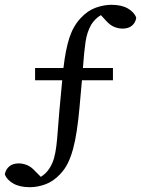

<svg xmlns="http://www.w3.org/2000/svg" viewBox="-44 -679 587 799"><path d="M220 -396Q229 -474 245 -522.5Q261 -571 292 -604Q321 -635 354.5 -647Q388 -659 420 -659Q462 -659 488.5 -643.5Q515 -628 523 -605Q520 -585 505.5 -572.5Q491 -560 466 -560Q449 -560 431.5 -567Q414 -574 397 -593L376 -616Q362 -608 352.5 -598Q343 -588 336 -577Q318 -546 312 -505Q306 -464 301 -396H426V-345H297L287 -233Q282 -178 275.5 -135Q269 -92 260 -59Q251 -26 238.5 -0.5Q226 25 207 45Q178 76 145 88Q112 100 80 100Q38 100 11 84.5Q-16 69 -24 46Q-20 26 -5.5 13.5Q9 1 34 1Q51 1 68.5 8Q86 15 103 34L126 57Q150 42 164 18Q175 0 181 -21.5Q187 -43 190.5 -71.5Q194 -100 196.5 -136Q199 -172 203 -217L215 -345H102V-396Z"/></svg>

Font: SourceSerifPro
Style: Book
Weight: 400
Designer: Frank Grießhammer
Foundry: Adobe Systems Incorporated
Version: Version 1.014;PS Version 1.0;hotconv 1.0.73;makeotf.lib2.5.5